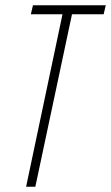

<svg xmlns="http://www.w3.org/2000/svg" viewBox="-20 -708 421 728"><path d="M79 0 217 -654H97L105 -688H381L373 -654H253L114 0Z"/></svg>

Font: Saira ExtraCondensed Thin
Style: Italic
Weight: 250
Width: 2
Italic angle: -12°
Designer: Hector Gatti with collaboration of the Omnibus-Type team
Foundry: Omnibus-Type
Version: Version 1.101